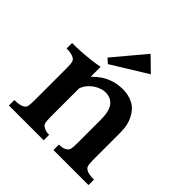

<svg xmlns="http://www.w3.org/2000/svg" viewBox="-214 -999 1167 1167"><g transform="rotate(45 370.0 -415.5)"><path d="M422.9 -831.1 512.2 -744.1 283.2 -603 253.9 -629.9ZM264.2 -475.1Q287.1 -499 315.4 -518.3Q343.8 -537.6 379.2 -548.8Q414.6 -560.1 459 -560.1Q480 -560.1 502.7 -555.2Q525.4 -550.3 546.4 -539.1Q567.4 -527.8 584 -508.8Q604 -485.8 617.9 -450Q631.8 -414.1 631.8 -358.9V-130.9Q631.8 -97.2 635.5 -82.3Q639.2 -67.4 651.9 -60.1Q673.3 -46.9 720.2 -46.9V0H418.9V-46.9Q439 -46.9 450 -50Q460.9 -53.2 472.2 -60.1Q484.9 -67.4 488.5 -82.3Q492.2 -97.2 492.2 -130.9V-332Q492.2 -378.4 483.6 -405.8Q475.1 -433.1 460.9 -446.8Q445.8 -461.9 429.2 -467Q412.6 -472.2 397 -472.2Q371.6 -472.2 344.7 -460Q317.9 -447.8 296.1 -426Q274.4 -404.3 264.2 -375V-130.9Q264.2 -97.2 267.8 -82.3Q271.5 -67.4 284.2 -60.1Q295.4 -53.2 305.9 -50Q316.4 -46.9 335 -46.9V0H36.1V-46.9Q82.5 -46.9 104 -60.1Q116.7 -67.4 120.4 -82.3Q124 -97.2 124 -130.9V-409.2Q124 -442.9 120.4 -457.8Q116.7 -472.7 104 -480Q81.5 -493.2 39.1 -493.2V-540Q73.2 -540 112.3 -542.2Q151.4 -544.4 190.7 -549.1Q230 -553.7 264.2 -560.1Z"/></g></svg>

Font: BIZ UDPMincho
Style: Bold
Weight: 700
Designer: TypeBank Co., Ltd.
Foundry: Morisawa Inc.
Version: Version 1.06